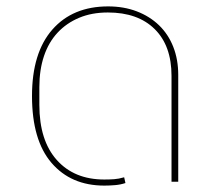

<svg xmlns="http://www.w3.org/2000/svg" viewBox="-20 -568 662 600"><path d="M306 12Q202 12 141 -59Q80 -130 80 -268Q80 -403 143.5 -475.5Q207 -548 318 -548Q367 -548 407.5 -532.5Q448 -517 477 -489Q506 -461 521.5 -421.5Q537 -382 537 -334V0H516V-331Q516 -425 463.5 -477Q411 -529 317 -529Q267 -529 227.5 -512.5Q188 -496 160 -466Q132 -436 117.5 -393Q103 -350 103 -296V-240Q103 -129 157.5 -68Q212 -7 306 -7Q322 -7 336.5 -8Q351 -9 368 -14L372 4Q357 9 340 10.5Q323 12 306 12Z"/></svg>

Font: IBM Plex Sans Thai Thin
Style: Regular
Weight: 100
Designer: Mike Abbink, Paul van der Laan, Pieter van Rosmalen, Ben Mitchell, Mark Frömberg
Foundry: Bold Monday
Version: Version 1.1